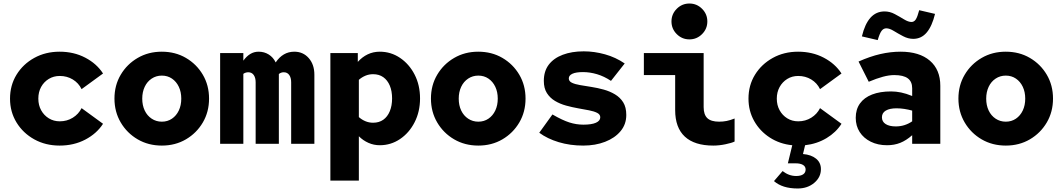

<svg xmlns="http://www.w3.org/2000/svg" viewBox="-20 -818 6040 1092"><path d="M319 10Q238.9 10 175 -25.4Q111.1 -60.8 74 -121.4Q37 -182 37 -256.8Q37 -332.7 74 -393.1Q111.1 -453.5 175 -488.7Q238.9 -524 319 -524Q400 -524 465 -490Q530 -456 566 -400L444 -311Q427 -346 394 -366Q361 -386 320 -386Q285 -386 257.4 -369.1Q229.7 -352.3 213.8 -323.4Q198 -294.4 198 -256.9Q198 -220 214 -191Q230 -162 257.6 -145Q285.2 -128 320 -128Q361 -128 394 -148.5Q427 -169 444 -203L566 -114Q530 -58 465 -24Q400 10 319 10Z M900.5 10Q824 10 763.2 -25.4Q702.4 -60.8 666.7 -121.4Q631 -182 631 -257.5Q631 -333 666.7 -393.1Q702.3 -453.2 763.2 -488.6Q824 -524 900 -524Q977 -524 1037.5 -488.6Q1098 -453.2 1133.5 -393.1Q1169 -333 1169 -257.3Q1169 -181.5 1133.5 -121.3Q1098 -61 1037.5 -25.5Q977 10 900.5 10ZM900.4 -126Q933 -126 958 -143Q983 -160 997 -189.5Q1011 -219 1011 -257Q1011 -295 997 -324.5Q983 -354 958 -371Q933 -388 900.4 -388Q868.4 -388 842.7 -371Q817 -354 803 -324.3Q789 -294.5 789 -257Q789 -219 803 -189.5Q817 -160 842.7 -143Q868.4 -126 900.4 -126Z M1232 0V-516H1364V-473Q1382 -498 1403.5 -511Q1425 -524 1451 -524Q1483 -524 1508.5 -508Q1534 -492 1548 -463Q1568 -493 1594.5 -508.5Q1621 -524 1654 -524Q1704 -524 1736 -487.5Q1768 -451 1768 -393V0H1636V-350Q1636 -376 1625 -391.5Q1614 -407 1594 -407Q1586 -407 1579 -404.5Q1572 -402 1566 -397Q1566 -394 1566 -390.5Q1566 -387 1566 -383V0H1434V-350Q1434 -376 1423 -391.5Q1412 -407 1392 -407Q1385 -407 1378 -405Q1371 -403 1364 -398V0Z M1859 209V-516H2015V-466Q2040 -494 2071.5 -509Q2103 -524 2140 -524Q2203 -524 2255 -489Q2307 -454 2338 -394Q2369 -334 2369 -258Q2369 -183 2338 -122.5Q2307 -62 2255 -27Q2203 8 2140 8Q2106 8 2075.5 -5.5Q2045 -19 2021 -43V209ZM2102 -120Q2136 -120 2160 -137Q2184 -154 2197 -185.5Q2210 -217 2210 -258Q2210 -300 2197 -331Q2184 -362 2160 -379Q2136 -396 2102 -396Q2079 -396 2058.5 -387.5Q2038 -379 2021 -364V-152Q2038 -137 2058.5 -128.5Q2079 -120 2102 -120Z M2700.5 10Q2624 10 2563.2 -25.4Q2502.4 -60.8 2466.7 -121.4Q2431 -182 2431 -257.5Q2431 -333 2466.7 -393.1Q2502.3 -453.2 2563.2 -488.6Q2624 -524 2700 -524Q2777 -524 2837.5 -488.6Q2898 -453.2 2933.5 -393.1Q2969 -333 2969 -257.3Q2969 -181.5 2933.5 -121.3Q2898 -61 2837.5 -25.5Q2777 10 2700.5 10ZM2700.4 -126Q2733 -126 2758 -143Q2783 -160 2797 -189.5Q2811 -219 2811 -257Q2811 -295 2797 -324.5Q2783 -354 2758 -371Q2733 -388 2700.4 -388Q2668.4 -388 2642.7 -371Q2617 -354 2603 -324.3Q2589 -294.5 2589 -257Q2589 -219 2603 -189.5Q2617 -160 2642.7 -143Q2668.4 -126 2700.4 -126Z M3297 10Q3222 10 3157.5 -9.5Q3093 -29 3047 -63L3122 -167Q3179 -134 3218.5 -121.5Q3258 -109 3298 -109Q3345 -109 3369.5 -120Q3394 -131 3394 -151Q3394 -167 3376.5 -176Q3359 -185 3330.5 -190.5Q3302 -196 3268 -202Q3234 -208 3199.5 -217.5Q3165 -227 3136.5 -244Q3108 -261 3090.5 -288.5Q3073 -316 3073 -358Q3073 -413 3101 -450Q3129 -487 3180.5 -506.5Q3232 -526 3300 -526Q3360 -526 3421 -509Q3482 -492 3533 -457L3455 -358Q3416 -384 3375.5 -396Q3335 -408 3296 -408Q3256 -408 3235.5 -398.5Q3215 -389 3215 -372Q3215 -356 3232.5 -347.5Q3250 -339 3279.5 -334Q3309 -329 3344 -323.5Q3379 -318 3413.5 -308.5Q3448 -299 3477.5 -281.5Q3507 -264 3524.5 -236Q3542 -208 3542 -164Q3542 -111 3509.5 -72Q3477 -33 3421.5 -11.5Q3366 10 3297 10Z M3901 -594Q3859 -594 3829 -624Q3799 -654 3799 -696Q3799 -738 3829 -768Q3859 -798 3901 -798Q3943 -798 3973 -768Q4003 -738 4003 -696Q4003 -654 3973 -624Q3943 -594 3901 -594ZM4037 10Q3930 10 3875 -41Q3820 -92 3820 -192V-391H3642V-516H3982V-209Q3982 -166 4003 -146Q4024 -126 4070 -126Q4092 -126 4112.5 -130Q4133 -134 4158 -144V-13Q4142 -5 4106 2.5Q4070 10 4037 10Z M4517 254Q4473 254 4439.5 243.5Q4406 233 4382 212L4431 155Q4467 183 4508 183Q4534 183 4548 173.5Q4562 164 4562 146Q4562 129 4547 120Q4532 111 4506 111H4461L4486 8Q4415 1 4358.5 -35.5Q4302 -72 4269.5 -129.5Q4237 -187 4237 -257Q4237 -333 4274 -393Q4311 -453 4375 -488.5Q4439 -524 4519 -524Q4600 -524 4665 -490Q4730 -456 4766 -400L4644 -311Q4627 -346 4594 -366Q4561 -386 4520 -386Q4485 -386 4457.5 -369Q4430 -352 4414 -323Q4398 -294 4398 -257Q4398 -220 4414 -191Q4430 -162 4457.5 -145Q4485 -128 4520 -128Q4561 -128 4594 -148.5Q4627 -169 4644 -203L4766 -114Q4735 -65 4681 -32.5Q4627 0 4559 8L4547 58Q4594 62 4621.5 84.5Q4649 107 4649 144Q4649 190 4611 222Q4573 254 4517 254Z M5025 8Q4973 8 4932.5 -12Q4892 -32 4869.5 -67Q4847 -102 4847 -148Q4847 -196 4871 -229.5Q4895 -263 4940 -280.5Q4985 -298 5048 -298Q5076 -298 5105 -292Q5134 -286 5168 -272V-316Q5168 -354 5143 -372.5Q5118 -391 5066 -391Q5037 -391 5001.5 -381.5Q4966 -372 4921 -353L4863 -468Q4928 -497 4986.5 -510.5Q5045 -524 5102 -524Q5209 -524 5268.5 -473Q5328 -422 5328 -330V0H5168V-49Q5134 -19 5100 -5.5Q5066 8 5025 8ZM4996 -151Q4996 -126 5017 -112.5Q5038 -99 5075 -99Q5101 -99 5124.5 -106.5Q5148 -114 5168 -128V-189Q5146 -195 5123.5 -198.5Q5101 -202 5079 -202Q5040 -202 5018 -189Q4996 -176 4996 -151ZM4972 -590 4882 -611Q4899 -682 4931 -717.5Q4963 -753 5011 -753Q5041 -753 5069 -738Q5097 -723 5121.5 -708Q5146 -693 5164 -693Q5179 -693 5188.5 -707.5Q5198 -722 5208 -760L5298 -739Q5281 -669 5250.5 -633Q5220 -597 5174 -597Q5145 -597 5116.5 -612Q5088 -627 5063.5 -642Q5039 -657 5021 -657Q5005 -657 4994 -642.5Q4983 -628 4972 -590Z M5700.5 10Q5624 10 5563.2 -25.4Q5502.4 -60.8 5466.7 -121.4Q5431 -182 5431 -257.5Q5431 -333 5466.7 -393.1Q5502.3 -453.2 5563.2 -488.6Q5624 -524 5700 -524Q5777 -524 5837.5 -488.6Q5898 -453.2 5933.5 -393.1Q5969 -333 5969 -257.3Q5969 -181.5 5933.5 -121.3Q5898 -61 5837.5 -25.5Q5777 10 5700.5 10ZM5700.4 -126Q5733 -126 5758 -143Q5783 -160 5797 -189.5Q5811 -219 5811 -257Q5811 -295 5797 -324.5Q5783 -354 5758 -371Q5733 -388 5700.4 -388Q5668.4 -388 5642.7 -371Q5617 -354 5603 -324.3Q5589 -294.5 5589 -257Q5589 -219 5603 -189.5Q5617 -160 5642.7 -143Q5668.4 -126 5700.4 -126Z"/></svg>

Font: Red Hat Mono VF Light
Style: Regular
Weight: 300
Monospace: yes
Designer: Pentagram, MCKL
Foundry: Pentagram, MCKL
Version: Version 1.023